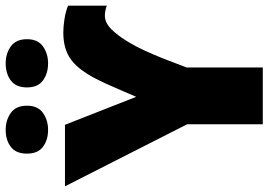

<svg xmlns="http://www.w3.org/2000/svg" viewBox="-158 -810 968 693"><g transform="rotate(-90 326.5 -464.0)"><path d="M323 -457Q337 -489 348.5 -516Q360 -543 371 -567Q382 -591 393.5 -612.5Q405 -634 420 -654Q437 -677 456.5 -691.5Q476 -706 500.5 -713Q525 -720 555 -720Q576 -720 602.5 -716Q629 -712 652 -703V-563Q648 -565 637 -567.5Q626 -570 616 -570Q600 -570 585 -561Q570 -552 553 -531Q537 -512 521 -485.5Q505 -459 490 -426.5Q475 -394 460 -356Q445 -318 429 -275V0H224V-273L0 -714H222ZM118 -851Q118 -891 142.5 -909.5Q167 -928 204 -928Q239 -928 265 -909.5Q291 -891 291 -851Q291 -812 265 -793.5Q239 -775 204 -775Q167 -775 142.5 -793.5Q118 -812 118 -851ZM357 -851Q357 -891 382 -909.5Q407 -928 444 -928Q479 -928 505 -909.5Q531 -891 531 -851Q531 -812 505 -793.5Q479 -775 444 -775Q407 -775 382 -793.5Q357 -812 357 -851Z"/></g></svg>

Font: Noto Sans Display Black
Style: Regular
Weight: 900
Designer: Monotype Design Team
Foundry: Monotype Imaging Inc.
Version: Version 2.003